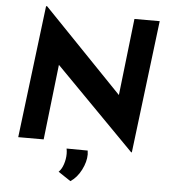

<svg xmlns="http://www.w3.org/2000/svg" viewBox="-63 -822 979 1105"><g transform="rotate(5 426.5 -269.5)"><path d="M817 -736 723 30H719L261 -435L211 0H64L158 -765H164L620 -292L671 -736ZM313 178Q330 162 340 132Q350 102 350 71Q350 56 347 41L469 42Q471 56 471 64Q471 107 447 154Q423 201 385 226Z"/></g></svg>

Font: Josefin Sans
Style: Bold Italic
Weight: 700
Italic angle: -7°
Designer: Santiago Orozco
Foundry: Typemade
Version: Version 2.000